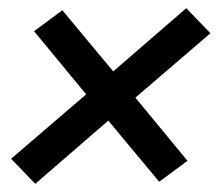

<svg xmlns="http://www.w3.org/2000/svg" viewBox="-20 -574 540 468"><path d="M66 -126 7 -187 190 -344 63 -498 132 -549 256 -400 434 -554 493 -493 310 -336 437 -182 368 -131 244 -280Z"/></svg>

Font: Iosevka Curly Slab MdObl
Style: Regular
Weight: 500
Italic angle: -9°
Monospace: yes
Designer: Belleve Invis
Foundry: Belleve Invis
Version: Version 11.0.0; ttfautohint (v1.8.3)